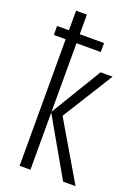

<svg xmlns="http://www.w3.org/2000/svg" viewBox="-145 -822 637 884"><g transform="rotate(20 173.5 -380.0)"><path d="M122 -760H69V-664H11V-620H69V0H122V-280L282 0H343L176 -284L331 -532H272L122 -284V-620H241V-664H122Z"/></g></svg>

Font: Noto Sans UI Condensed Light
Style: Regular
Weight: 300
Width: 3
Designer: Monotype Design Team
Foundry: Monotype Imaging Inc.
Version: Version 1.901